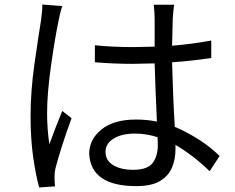

<svg xmlns="http://www.w3.org/2000/svg" viewBox="-20 -791 1040 848"><path d="M255 -764Q244 -731 238 -696Q222 -620 205 -498.5Q188 -377 188 -293Q188 -221 198 -154Q226 -231 255 -301L296 -269Q250 -143 225 -48Q220 -24 221 -3Q221 12 223 32L153 37Q138 -17 126.5 -97.5Q115 -178 115 -279Q115 -389 132.5 -511Q150 -633 161 -700Q167 -740 167 -771ZM676 -185Q628 -201 574 -201Q518 -201 482 -179Q446 -157 446 -120Q446 -82 480 -61.5Q514 -41 568 -41Q631 -41 654 -71Q677 -101 677 -150ZM749 -770Q745 -740 743 -710Q742 -665 740 -589Q833 -597 913 -612V-535Q830 -522 740 -516Q744 -361 752 -231Q873 -178 950 -102L906 -35Q831 -107 755 -151V-130Q755 -89 740 -52Q725 -15 687.5 8Q650 31 582 31Q381 31 374 -112Q374 -175 428 -219Q482 -263 580 -263Q630 -263 673 -254Q667 -379 663 -511L567 -509Q482 -509 399 -516V-591Q479 -583 569 -583L663 -585V-709Q663 -735 659 -770Z"/></svg>

Font: Gothic Nguyen
Style: Regular
Weight: 400
Designer: MORI Takayuki
Version: Version 1.220;July 21, 2023;FontCreator 14.0.0.2814 64-bit